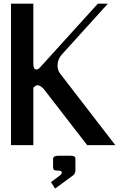

<svg xmlns="http://www.w3.org/2000/svg" viewBox="-20 -812 748 1074"><path d="M401.9 80.1V142.6Q401.4 159.2 388.2 169.4L288.1 242.7L265.1 207L316.9 168Q325.7 160.2 325.7 153.3Q325.7 142.6 308.1 142.6Q287.1 142.6 282 138.4Q276.9 134.3 276.9 121.6V80.1Q277.3 72.8 278.3 69.6Q279.3 66.4 286.4 62.7Q293.5 59.1 308.1 59.1H370.6Q385.7 59.1 392.6 62Q399.4 64.9 400.6 68.4Q401.9 71.8 401.9 80.1ZM166.5 -791.5V-455.1Q166.5 -423.3 183.6 -423.3Q193.8 -423.3 204.6 -435.5L527.3 -791.5H583.5L325.2 -506.3Q301.8 -480 301.8 -444.3Q301.8 -419.9 315.9 -400.9L625 0H467.8L227.5 -310.5Q208 -335.4 187.5 -335.4Q181.2 -335.4 166.5 -321.8V0H41.5V-791.5Z"/></svg>

Font: Gputeks
Style: Bold
Weight: 600
Width: 8
Version: Version 0.9